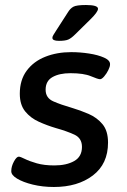

<svg xmlns="http://www.w3.org/2000/svg" viewBox="-20 -738 505 766"><path d="M195 8Q150 8 111 -1.5Q72 -11 48 -25.5Q24 -40 25 -56Q25 -74 35.5 -93.5Q46 -113 55 -113Q61 -113 79 -104Q97 -95 126.5 -86.5Q156 -78 197 -78Q245 -78 276 -95.5Q307 -113 307 -152Q307 -187 276.5 -201Q246 -215 203 -227Q169 -237 135.5 -252Q102 -267 80.5 -293.5Q59 -320 59 -364Q59 -419 86.5 -456Q114 -493 160.5 -511.5Q207 -530 264 -530Q299 -530 335 -524.5Q371 -519 395.5 -508Q420 -497 419 -481Q419 -472 412 -458Q405 -444 395.5 -433Q386 -422 379 -422Q371 -422 342.5 -434Q314 -446 261 -446Q217 -446 189.5 -430.5Q162 -415 162 -380Q162 -347 193 -333.5Q224 -320 266 -308Q300 -298 333.5 -283.5Q367 -269 389 -242.5Q411 -216 411 -169Q411 -84 350.5 -38Q290 8 195 8ZM215 -575Q189 -575 189 -587Q189 -592 193 -598.5Q197 -605 204 -616L251 -689Q260 -704 272.5 -711Q285 -718 323 -718Q371 -718 371 -703Q371 -690 339 -659L280 -601Q265 -586 253 -580.5Q241 -575 215 -575Z"/></svg>

Font: Asap Semi Expanded Semi Expanded Medium
Style: Italic
Weight: 500
Width: 6
Italic angle: -6°
Designer: Pablo Cosgaya
Foundry: Omnibus-Type
Version: Version 3.001; ttfautohint (v1.8.4.7-5d5b)